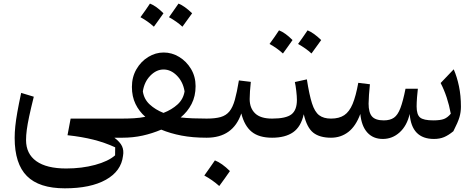

<svg xmlns="http://www.w3.org/2000/svg" viewBox="-20 -756 2611 1054"><path d="M165.5 -225.1Q149.4 -160.2 140.1 -116.7Q130.9 -73.2 127 -43.2Q123 -13.2 123 12.7Q123 88.4 179.4 128.7Q235.8 168.9 343.3 168.9Q429.2 168.9 502 149.2Q574.7 129.4 611.8 96.7L612.3 52.7Q556.6 26.9 492.7 10.7Q428.7 -5.4 350.6 -13.7L367.7 -105H651.4V0H607.9Q639.2 23.4 649.9 46.6Q660.6 69.8 655.3 99.6Q645.5 183.6 561.3 230.7Q477.1 277.8 335.9 277.8Q194.8 277.8 127.7 210.4Q60.5 143.1 60.5 1Q60.5 -29.8 64 -63.2Q67.4 -96.7 75.2 -140.6Q83 -184.6 96.2 -246.1Z M878.4 -467.8Q923.8 -467.8 963.9 -443.4Q1003.9 -418.9 1028.8 -377.2Q1053.7 -335.4 1053.7 -283.2Q1053.7 -228 1031.7 -185.3Q1009.8 -142.6 971.7 -111.3Q1002.4 -107.9 1038.6 -106.4Q1074.7 -105 1114.3 -105H1114.7V0H1114.3Q1037.6 0 976.6 -11.7Q915.5 -23.4 865.2 -44.4Q815.9 -23.4 763.2 -11.7Q710.4 0 651.4 0Q634.8 0 634.8 -33.2V-71.8Q634.8 -105 651.4 -105Q683.1 -105 716.3 -106.9Q749.5 -108.9 777.8 -114.7Q743.7 -144.5 723.9 -185.3Q704.1 -226.1 704.1 -278.8Q704.1 -333 728.8 -375.7Q753.4 -418.5 793.5 -443.1Q833.5 -467.8 878.4 -467.8ZM877.9 -374.5Q838.4 -374.5 805.2 -340.6Q772 -306.6 764.2 -254.4Q770.5 -211.4 801.8 -182.6Q833 -153.8 877.4 -136.2Q922.9 -153.8 954.6 -182.6Q986.3 -211.4 993.2 -254.4Q984.9 -306.6 951.4 -340.6Q918 -374.5 877.9 -374.5ZM751 -661.6Q780.3 -701.2 803.2 -736.3Q836.9 -723.6 877.4 -683.1Q864.3 -664.1 851.1 -646Q837.9 -627.9 824.7 -609.4Q791 -640.1 751 -661.6ZM907.7 -661.6Q929.2 -690.9 960 -736.3Q993.2 -723.1 1034.7 -683.1Q1004.9 -641.1 981.4 -609.4Q951.7 -637.2 907.7 -661.6Z M1159.7 124.5Q1197.8 139.2 1242.2 183.1Q1228 203.6 1213.6 223.9Q1199.2 244.1 1183.6 265.1Q1146.5 231.9 1101.6 207.5Q1116.7 186 1130.9 166Q1145 146 1159.7 124.5ZM1114.7 0Q1098.1 0 1098.1 -33.2V-71.8Q1098.1 -105 1114.7 -105Q1161.6 -105 1191.4 -113.5Q1221.2 -122.1 1239.5 -144.5Q1257.8 -167 1269.3 -208.3Q1280.8 -249.5 1291.5 -314.5L1356.9 -306.6Q1354 -279.3 1352.3 -255.4Q1350.6 -231.4 1350.6 -212.4Q1350.6 -162.6 1380.4 -133.8Q1410.2 -105 1473.6 -105H1474.1V0H1473.6Q1401.9 0 1361.8 -32.5Q1321.8 -64.9 1304.7 -133.3Q1259.3 0 1114.7 0Z M1474.1 0Q1457.5 0 1457.5 -33.2V-71.8Q1457.5 -105 1474.1 -105Q1549.8 -105 1579.8 -128.2Q1609.9 -151.4 1609.9 -207.5Q1609.9 -226.6 1606.4 -256.8Q1603 -287.1 1598.6 -305.7L1664.6 -320.3Q1677.7 -235.8 1692.6 -189Q1707.5 -142.1 1731.9 -123.5Q1756.3 -105 1796.9 -105H1797.4V0H1796.9Q1734.9 0 1699.7 -27.6Q1664.6 -55.2 1647.5 -128.9Q1632.3 -60.1 1589.1 -30Q1545.9 0 1474.1 0ZM1459.5 -514.6Q1488.8 -554.2 1511.7 -589.4Q1545.4 -576.7 1585.9 -536.1Q1572.8 -517.1 1559.6 -499Q1546.4 -481 1533.2 -462.4Q1499.5 -493.2 1459.5 -514.6ZM1616.2 -514.6Q1637.7 -543.9 1668.5 -589.4Q1701.7 -576.2 1743.2 -536.1Q1713.4 -494.1 1689.9 -462.4Q1660.2 -490.2 1616.2 -514.6Z M2362.3 6.8Q2239.3 6.8 2229 -130.4Q2213.9 -65.4 2173.8 -29.3Q2133.8 6.8 2081.5 6.8Q2028.3 6.8 1996.3 -28.6Q1964.4 -64 1958 -130.4Q1933.1 -63 1892.1 -31.5Q1851.1 0 1797.4 0Q1780.8 0 1780.8 -33.2V-71.8Q1780.8 -105 1797.4 -105Q1841.8 -105 1869.9 -123.8Q1897.9 -142.6 1915.8 -185.5Q1933.6 -228.5 1946.8 -301.3L2010.7 -293.5Q2007.8 -266.6 2005.6 -235.4Q2003.4 -204.1 2003.4 -187Q2003.4 -138.2 2022.2 -116.7Q2041 -95.2 2086.9 -95.2Q2121.6 -95.2 2142.6 -109.9Q2163.6 -124.5 2178 -162.4Q2192.4 -200.2 2206.1 -269H2273.9Q2271.5 -252.4 2269.3 -221.9Q2267.1 -191.4 2267.1 -171.9Q2267.1 -127 2285.9 -111.1Q2304.7 -95.2 2358.9 -95.2Q2397.5 -95.2 2417.5 -103Q2437.5 -110.8 2454.6 -131.8Q2437.5 -225.6 2398.9 -300.3L2470.7 -375.5Q2488.8 -334 2499.5 -282.7Q2510.3 -231.4 2510.3 -170.4Q2510.3 -140.6 2502.2 -112.8Q2494.1 -85 2468.8 -35.6Q2442.4 -13.7 2418 -3.4Q2393.6 6.8 2362.3 6.8Z"/></svg>

Font: Pinar DS1 Medium
Style: Regular
Weight: 500
Designer: Amin Abedi
Version: Version 3.000